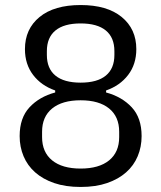

<svg xmlns="http://www.w3.org/2000/svg" viewBox="-20 -730 640 762"><path d="M300 12Q240 12 195 -3.5Q150 -19 119.5 -46Q89 -73 73.5 -110Q58 -147 58 -190Q58 -262 97 -304Q136 -346 199 -363V-371Q144 -390 111.5 -432.5Q79 -475 79 -535Q79 -615 137 -662.5Q195 -710 300 -710Q405 -710 463 -662.5Q521 -615 521 -535Q521 -475 488.5 -432.5Q456 -390 401 -371V-363Q464 -346 503 -304Q542 -262 542 -190Q542 -147 526.5 -110Q511 -73 480.5 -46Q450 -19 405 -3.5Q360 12 300 12ZM300 -61Q373 -61 413 -93.5Q453 -126 453 -186V-207Q453 -267 413 -299.5Q373 -332 300 -332Q227 -332 187 -299.5Q147 -267 147 -207V-186Q147 -126 187 -93.5Q227 -61 300 -61ZM300 -402Q366 -402 400 -430Q434 -458 434 -512V-527Q434 -581 400 -609Q366 -637 300 -637Q234 -637 200 -609Q166 -581 166 -527V-512Q166 -458 200 -430Q234 -402 300 -402Z"/></svg>

Font: IBM Plex Thai
Style: Regular
Weight: 400
Designer: Mike Abbink, Paul van der Laan, Pieter van Rosmalen, Ben Mitchell, Mark Frömberg
Foundry: Bold Monday
Version: Version 1.0